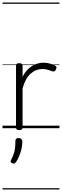

<svg xmlns="http://www.w3.org/2000/svg" viewBox="-20 -1016 491 1522"><path d="M132 15Q119 15 113 10.5Q107 6 107 -4V-496Q107 -506 113 -510.5Q119 -515 132 -515Q146 -515 152.5 -510.5Q159 -506 159 -496V-407Q174 -438 193.5 -459Q213 -480 235 -493.5Q257 -507 280 -513Q303 -519 324 -519Q352 -519 378 -511.5Q404 -504 418 -495Q426 -490 427.5 -483Q429 -476 422 -463Q417 -453 410 -450.5Q403 -448 394 -451Q381 -456 360.5 -462.5Q340 -469 316 -469Q291 -469 267.5 -460Q244 -451 223 -432.5Q202 -414 186 -385Q170 -356 159 -316V-4Q159 6 152.5 10.5Q146 15 132 15ZM77 278Q66 274 64.5 267.5Q63 261 70 248Q82 223 89 203Q96 183 99 160Q102 137 102 102Q102 91 108 84.5Q114 78 127 78Q142 78 149.5 86Q157 94 157 106Q157 133 151 161Q145 189 134.5 215.5Q124 242 109 266Q102 276 95 279.5Q88 283 77 278ZM0 476H451V486H0ZM0 -20H451V0H0ZM0 -505H451V-500H0ZM0 -996H451V-986H0Z"/></svg>

Font: Playwrite PL Guides
Style: Regular
Weight: 400
Designer: Veronika Burian, José Scaglione
Foundry: TypeTogether
Version: Version 1.003